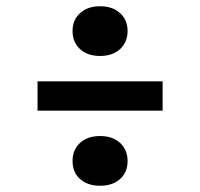

<svg xmlns="http://www.w3.org/2000/svg" viewBox="-20 -639 640 614"><path d="M300 -460Q260 -460 236 -482Q212 -504 212 -540Q212 -575 236 -597Q260 -619 300 -619Q340 -619 364 -597Q388 -575 388 -540Q388 -504 364 -482Q340 -460 300 -460ZM100 -285V-379H500V-285ZM300 -45Q260 -45 236 -66.5Q212 -88 212 -124Q212 -160 236 -182Q260 -204 300 -204Q340 -204 364 -182Q388 -160 388 -124Q388 -88 364 -66.5Q340 -45 300 -45Z"/></svg>

Font: Tiny SemiBold
Style: Regular
Weight: 600
Designer: Philipp Nurullin, Konstantin Bulenkov
Foundry: JetBrains
Version: Version 2.251; ttfautohint (v1.8.4.7-5d5b)